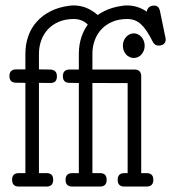

<svg xmlns="http://www.w3.org/2000/svg" viewBox="-20 -686 628 705"><path d="M519 -643.1C496.9 -658.4 472.8 -666 446.8 -666C444.2 -666 441.7 -665.9 439.2 -665.8C436.8 -665.6 434.2 -665.4 431.6 -665C405.6 -661.8 382.5 -655.1 362.3 -645C353.8 -640.8 346 -636.1 338.9 -630.9C332.7 -636.1 327.3 -640.1 322.8 -643.1C300.6 -658.4 276.5 -666 250.5 -666C247.9 -666 245.4 -665.9 242.9 -665.8C240.5 -665.6 238 -665.4 235.4 -665C209.3 -661.8 186.3 -655.1 166.3 -645C146.2 -634.9 129.3 -622.2 115.5 -606.9C101.6 -591.6 91.1 -573.9 84 -553.7C76.8 -533.5 73.2 -511.7 73.2 -488.3V-431.2H39.6C22.9 -431.2 14.6 -423 14.6 -406.7C14.6 -390.5 22.8 -382.3 39.1 -382.3L73.2 -381.8V-50.3H49.3C32.7 -50.3 24.4 -42.2 24.4 -25.9C24.4 -9.3 32.7 -1 49.3 -1H150.9C167.2 -1 175.3 -9.3 175.3 -25.9C175.3 -42.2 167.2 -50.3 150.9 -50.3H123V-381.8L164.1 -381.3C180.7 -380.7 189 -388.8 189 -405.8C189 -421.7 180.8 -430 164.6 -430.7L123 -431.2V-488.3C123 -506.2 125.9 -522.9 131.6 -538.3C137.3 -553.8 145.6 -567.3 156.5 -578.9C167.4 -590.4 180.7 -599.5 196.5 -606.2C212.3 -612.9 230.5 -616.2 251 -616.2C260.4 -616.2 269.2 -614.7 277.3 -611.8C285.5 -608.9 293.1 -604.2 300.3 -597.7L302.2 -595.7C293.1 -583 285.8 -569 280.3 -553.7C273.1 -533.5 269.5 -511.7 269.5 -488.3V-430.7H235.8C219.2 -430.7 210.9 -422.5 210.9 -406.2C210.9 -390 219.1 -381.8 235.4 -381.8L269.5 -381.3V-50.3H245.6C229 -50.3 220.7 -42.2 220.7 -25.9C220.7 -9.3 229 -1 245.6 -1H347.2C363.4 -1 371.6 -9.3 371.6 -25.9C371.6 -42.2 363.4 -50.3 347.2 -50.3H319.3V-381.3L441.4 -380.9C444 -380.5 446.5 -380.5 448.7 -380.9V-50.3H436.5C420.2 -50.3 412.1 -42.2 412.1 -25.9C412.1 -9.3 420.2 -1 436.5 -1H518.1C534.7 -1 543 -9.3 543 -25.9C543 -42.2 534.7 -50.3 518.1 -50.3H498.5V-405.8C498.5 -422.4 490.2 -430.7 473.6 -430.7H319.3V-488.3C319.3 -506.2 322.2 -522.9 327.9 -538.3C333.6 -553.8 341.9 -567.3 352.8 -578.9C363.7 -590.4 377 -599.5 392.8 -606.2C408.6 -612.9 426.8 -616.2 447.3 -616.2C456.7 -616.2 465.5 -614.7 473.6 -611.8C481.8 -608.9 489.5 -604.2 496.8 -597.7C504.2 -591.1 511.4 -582.6 518.6 -572C525.7 -561.4 533.2 -548.3 541 -532.7C545.6 -523.3 552.6 -518.6 562 -518.6C570.8 -518.6 577.4 -520.7 581.8 -524.9C586.2 -529.1 588.4 -534.3 588.4 -540.5C588.4 -541.8 588.3 -543.1 588.1 -544.2C588 -545.3 587.7 -546.7 587.4 -548.3L567.4 -645.5C564.5 -658.9 557.5 -665.5 546.4 -665.5C537.9 -665.5 531.4 -663.4 526.9 -659.2C522.3 -654.9 519.7 -649.6 519 -643.1ZM431.2 -518.1C431.2 -524.3 432.2 -530.1 434.3 -535.6C436.4 -541.2 439.3 -546 442.9 -550C446.5 -554.1 450.7 -557.4 455.6 -559.8C460.4 -562.3 465.7 -563.5 471.2 -563.5C476.7 -563.5 481.9 -562.3 486.8 -559.8C491.7 -557.4 495.9 -554.1 499.5 -550C503.1 -546 505.9 -541.2 508.1 -535.6C510.2 -530.1 511.2 -524.3 511.2 -518.1C511.2 -511.9 510.2 -506 508.1 -500.5C505.9 -495 503.1 -490.2 499.5 -486.1C495.9 -482 491.7 -478.8 486.8 -476.6C481.9 -474.3 476.7 -473.1 471.2 -473.1C465.7 -473.1 460.4 -474.3 455.6 -476.6C450.7 -478.8 446.5 -482 442.9 -486.1C439.3 -490.2 436.4 -495 434.3 -500.5C432.2 -506 431.2 -511.9 431.2 -518.1Z"/></svg>

Font: Nathan
Style: Regular
Weight: 400
Designer: Peter Wiegel
Foundry: Peter Wiegel
Version: Version 1.001 2009